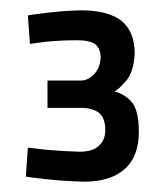

<svg xmlns="http://www.w3.org/2000/svg" viewBox="-20 -820 320 372"><path d="M38 -735Q40 -735 68 -739Q96 -742 130 -742Q154 -742 165 -734Q175 -725 175 -708Q174 -689 163 -677Q151 -664 137 -664H72V-611H137Q158 -611 171 -602Q184 -592 184 -568Q184 -549 172 -538Q160 -526 134 -526Q100 -527 68 -530Q36 -534 34 -534L30 -478Q32 -477 68 -473Q104 -469 143 -468Q194 -468 221 -492Q249 -516 249 -565Q249 -603 237 -620Q225 -636 202 -643Q209 -646 224 -663Q239 -680 241 -716Q241 -759 215 -780Q189 -800 136 -800Q101 -799 69 -795Q36 -791 34 -790Z"/></svg>

Font: RazerF5
Style: Regular
Weight: 400
Foundry: Razer Inc.
Version: Version 2